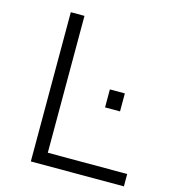

<svg xmlns="http://www.w3.org/2000/svg" viewBox="-104 -771 754 855"><g transform="rotate(15 273.0 -344.0)"><path d="M117 0V-688H180V-57H546V0ZM374 -318V-401H443V-318Z"/></g></svg>

Font: Saira SemiExpanded Light
Style: Regular
Weight: 300
Width: 6
Designer: Hector Gatti with collaboration of the Omnibus-Type team
Foundry: Omnibus-Type
Version: Version 1.101